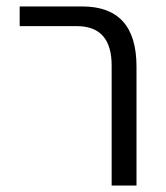

<svg xmlns="http://www.w3.org/2000/svg" viewBox="-20 -575 513 595"><path d="M326 0V-372Q326 -494 218 -494H41V-555H235Q403 -555 403 -369V0Z"/></svg>

Font: Assistant
Style: Regular
Weight: 400
Designer: Hebrew By Ben Nathan, Latin by Paul Hunt
Version: Version 2.001;PS 002.001;hotconv 1.0.88;makeotf.lib2.5.64775